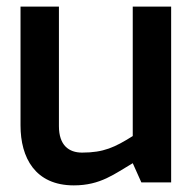

<svg xmlns="http://www.w3.org/2000/svg" viewBox="-20 -551 587 580"><path d="M42 -172C42 -75 86 9 203 9C284 9 326 -26 381 -58L407 0H497V-531H381V-140C327 -106 293 -90 228 -90C188 -90 158 -112 158 -170V-531H42Z"/></svg>

Font: Exo
Style: Demi Bold
Weight: 600
Designer: Natanael Gama
Version: Version 1.00